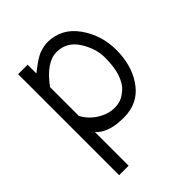

<svg xmlns="http://www.w3.org/2000/svg" viewBox="-204 -646 964 964"><g transform="rotate(-45 278.0 -164.5)"><path d="M78.6 -518.1H146V-455.6Q208 -505.9 239.7 -516.6Q271.5 -527.3 294.9 -527.8Q394.5 -527.3 454.1 -444.3Q513.7 -361.3 513.7 -255.4Q513.7 -149.4 464.4 -75.2Q407.2 11.7 299.8 11.7Q192.4 11.7 146 -39.6V199.2H78.6ZM146 -358.9V-154.3Q179.7 -91.8 249 -65.4Q274.4 -55.7 301.5 -55.7Q328.6 -55.7 348.9 -64Q369.1 -72.3 392.3 -92.8Q415.5 -113.3 431.2 -157.7Q446.3 -202.6 446.3 -268.1Q446.3 -333.5 405.8 -397Q365.2 -460.4 293 -460.4Q220.7 -460.4 146 -358.9Z"/></g></svg>

Font: AnjaliOldLipi
Style: Regular
Weight: 400
Designer: Kevin & Siji
Foundry: Core : Kevin & Siji
Modification : Hiran Venugopalan
Opentype mlm2 support: Rajeesh Nambiar
New Feature Table : Santhosh
Version: Version 7.1.0+20221109